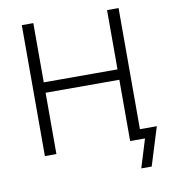

<svg xmlns="http://www.w3.org/2000/svg" viewBox="-92 -785 911 1018"><g transform="rotate(-10 363.5 -276.0)"><path d="M586 153 633 0H554V-53H706L642 153ZM94 0V-705H156V-386H553V-705H615V0H553V-330H156V0Z"/></g></svg>

Font: Nunito Sans 10pt SemiCondensed Light
Style: Regular
Weight: 300
Width: 4
Designer: Vernon Adams
Foundry: Vernon Adams
Version: Version 3.101;gftools[0.9.27]